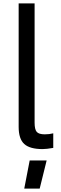

<svg xmlns="http://www.w3.org/2000/svg" viewBox="-20 -866 359 1132"><path d="M90 0ZM90 -118V-846H184V-143Q184 -103 196.5 -88.5Q209 -74 244 -74Q272 -74 294 -80V6Q254 13 231 13Q156 13 123 -17Q90 -47 90 -118ZM155 80H255L214 246H123Z"/></svg>

Font: Biryani
Style: Regular
Weight: 400
Designer: Dan Reynolds and Mathieu Reguer
Foundry: Dan Reynolds and Mathieu Reguer
Version: Version 1.004; ttfautohint (v1.1) -l 5 -r 5 -G 72 -x 0 -D la